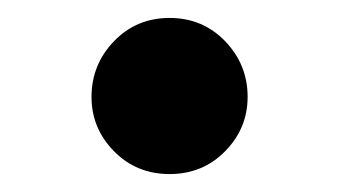

<svg xmlns="http://www.w3.org/2000/svg" viewBox="-20 -474 378 214"><path d="M169 -280Q132 -280 107 -305.5Q82 -331 82 -366Q82 -402 107 -428Q132 -454 169 -454Q206 -454 231 -428Q256 -402 256 -366Q256 -331 231 -305.5Q206 -280 169 -280Z"/></svg>

Font: Noto Serif JP ExtraBold
Style: Regular
Weight: 800
Designer: Ryoko NISHIZUKA 西塚涼子 (kana & ideographs); Frank Grießhammer (Latin, Greek & Cyrillic); Wenlong ZHANG 张文龙 (bopomofo); San
Foundry: Adobe
Version: Version 2.003-H1;hotconv 1.1.1;makeotfexe 2.6.0